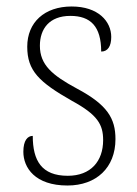

<svg xmlns="http://www.w3.org/2000/svg" viewBox="-20 -562 422 592"><path d="M188 10C277 10 336 -45 336 -133C336 -197 311 -239 217 -289C141 -330 103 -362 103 -421C103 -473 132 -513 197 -513C259 -513 292 -481 292 -403C312 -403 323 -419 323 -448C323 -496 283 -542 201 -542C117 -542 64 -493 64 -418C64 -344 100 -309 202 -251C281 -208 298 -178 298 -130C298 -65 260 -20 189 -20C108 -20 81 -67 81 -143C65 -143 52 -129 52 -94C52 -45 88 10 188 10Z"/></svg>

Font: Noto Serif Sinhala SemiCondensed ExtraLight
Style: Regular
Weight: 200
Width: 4
Designer: Jelle Bosma - Monotype Design Team
Foundry: Monotype Imaging Inc.
Version: Version 2.007